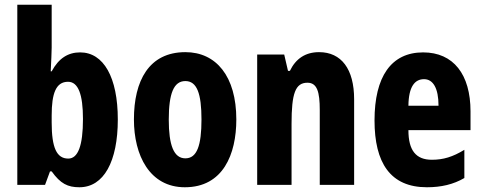

<svg xmlns="http://www.w3.org/2000/svg" viewBox="-20 -780 2035 810"><path d="M198 -579V-760H53V0H170L191 -57H198C235 -5 266 10 315 10C418 10 477 -99 477 -276C477 -454 417 -559 318 -559C268 -559 228 -535 198 -479H194C196 -524 198 -558 198 -579ZM267 -435C310 -435 330 -382 330 -278C330 -165 309 -111 268 -111C219 -111 198 -157 198 -263V-293C198 -386 216 -435 267 -435Z M977 -276C977 -458 892 -560 762 -560C608 -560 545 -439 545 -276C545 -125 611 10 760 10C921 10 977 -129 977 -276ZM692 -275C692 -386 713 -438 762 -438C811 -438 830 -385 830 -276C830 -166 811 -112 762 -112C713 -112 692 -168 692 -275Z M1326 -560C1269 -560 1228 -533 1203 -481H1195L1179 -550H1065V0H1210V-258C1210 -386 1226 -431 1277 -431C1318 -431 1329 -392 1329 -316V0H1474V-361C1474 -489 1420 -560 1326 -560Z M1765 -559C1630 -559 1560 -456 1560 -272C1560 -94 1626 10 1781 10C1841 10 1893 -2 1939 -29V-148C1890 -118 1850 -106 1802 -106C1735 -106 1703 -145 1703 -231H1965V-310C1965 -466 1893 -559 1765 -559ZM1769 -446C1807 -446 1830 -408 1830 -334H1703C1704 -415 1730 -446 1769 -446Z"/></svg>

Font: Noto Sans Devanagari ExtraCondensed ExtraBold
Style: Regular
Weight: 800
Width: 2
Designer: Jelle Bosma - Monotype Design Team
Foundry: Monotype Imaging Inc.
Version: Version 2.004